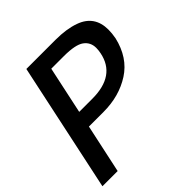

<svg xmlns="http://www.w3.org/2000/svg" viewBox="-194 -886 1035 1035"><g transform="rotate(-45 323.5 -368.5)"><path d="M120 0H4L161 -737H384Q466 -737 525 -716Q624 -681 624 -574Q624 -546 618 -514Q590 -394 500.5 -336.5Q411 -279 291 -279H180ZM299 -372Q476 -372 504 -514Q508 -534 508 -551Q508 -594 474.5 -618.5Q441 -643 353 -643H257L199 -372Z"/></g></svg>

Font: l_WÎeÑOS 500W
Style: Regular
Weight: 500
Designer: R?O
Version: Version 2.00 June 21, 2023